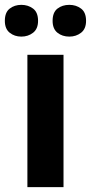

<svg xmlns="http://www.w3.org/2000/svg" viewBox="-35 -772 375 792"><path d="M227 0H78V-546H227ZM-15 -686Q-15 -721 5 -736.5Q25 -752 53 -752Q81 -752 101.5 -736.5Q122 -721 122 -686Q122 -653 101.5 -637Q81 -621 53 -621Q25 -621 5 -637Q-15 -653 -15 -686ZM182 -686Q182 -721 202 -736.5Q222 -752 251 -752Q279 -752 299.5 -736.5Q320 -721 320 -686Q320 -653 299.5 -637Q279 -621 251 -621Q222 -621 202 -637Q182 -653 182 -686Z"/></svg>

Font: Noto IKEA Latin
Style: Bold
Weight: 700
Designer: Monotype Design Team
Foundry: Monotype Imaging Inc.
Version: Version 1.0